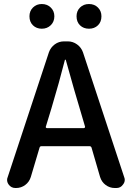

<svg xmlns="http://www.w3.org/2000/svg" viewBox="-20 -944 661 964"><path d="M426.8 -799.8Q399.4 -799.8 381.8 -816.9Q364.3 -834 364.3 -862.3Q364.3 -888.7 381.8 -906.2Q399.4 -923.8 426.8 -923.8Q454.1 -923.8 471.7 -906.2Q489.3 -888.7 489.3 -862.3Q489.3 -834 471.7 -816.9Q454.1 -799.8 426.8 -799.8ZM127.9 -862.3Q127.9 -888.7 145.5 -906.2Q163.1 -923.8 189.9 -923.8Q216.8 -923.8 234.9 -906.2Q252.9 -888.7 252.9 -862.3Q252.9 -835 234.9 -817.4Q216.8 -799.8 189.9 -799.8Q163.1 -799.8 145.5 -816.9Q127.9 -834 127.9 -862.3ZM210 -307.6Q209 -305.7 210.9 -303.2Q212.9 -300.8 214.8 -300.8H401.4Q404.3 -300.8 405.8 -303.2Q407.2 -305.7 407.2 -307.6L379.9 -400.4Q361.3 -460 310.5 -642.6Q309.6 -644.5 307.6 -644.5Q305.7 -644.5 305.7 -642.6Q278.3 -534.2 238.3 -400.4ZM556.6 0Q531.2 0 510.7 -15.1Q490.2 -30.3 482.4 -55.7L439.5 -203.1Q436.5 -210 429.7 -210H188.5Q180.7 -210 178.7 -203.1L134.8 -55.7Q127 -30.3 106.4 -15.1Q85.9 0 60.5 0H57.6Q36.1 0 23.4 -17.6Q15.6 -28.3 15.6 -41Q15.6 -47.9 18.6 -54.7L225.6 -681.6Q234.4 -706.1 254.9 -721.2Q275.4 -736.3 301.8 -736.3H320.3Q345.7 -736.3 366.7 -721.2Q387.7 -706.1 396.5 -681.6L603.5 -54.7Q606.4 -47.9 606.4 -41Q606.4 -28.3 597.7 -17.6Q585.9 0 564.5 0Z"/></svg>

Font: Gen Jyuu Gothic Medium
Style: Regular
Weight: 500
Designer: [Source Han Sans]
Ryoko NISHIZUKA  (kana & ideographs); Paul D. Hunt (Latin, Greek & Cyrillic); Wenlong ZHANG  (bopomofo
Version: Version 1.002.20150607